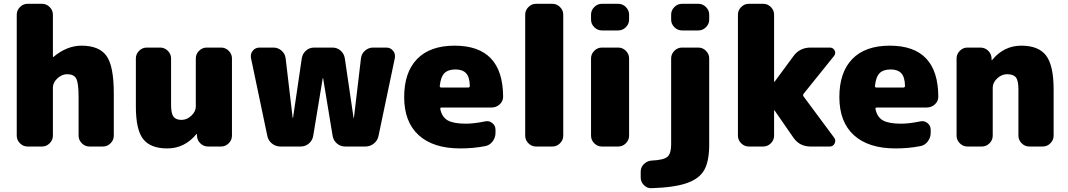

<svg xmlns="http://www.w3.org/2000/svg" viewBox="-20 -770 5615 1009"><path d="M408 -530Q501 -530 539.5 -476.5Q578 -423 578 -280V-57Q578 -34 561 -17Q544 0 521 0H450Q427 0 410 -17Q393 -34 393 -57V-260Q393 -334 380.5 -357Q368 -380 333 -380Q305 -380 281.5 -358Q258 -336 258 -310V-57Q258 -34 241 -17Q224 0 201 0H125Q102 0 85 -17Q68 -34 68 -57V-693Q68 -716 85 -733Q102 -750 125 -750H201Q224 -750 241 -733Q258 -716 258 -693V-471Q258 -470 259 -470Q260 -470 261 -471Q332 -530 408 -530Z M1142 -520Q1165 -520 1182 -503Q1199 -486 1199 -463V-57Q1199 -34 1182 -17Q1165 0 1142 0H1074Q1050 0 1033 -16.5Q1016 -33 1015 -57V-65Q1015 -66 1014 -66Q1012 -66 1012 -65Q950 10 859 10Q771 10 732.5 -39Q694 -88 694 -210V-463Q694 -486 711 -503Q728 -520 751 -520H822Q845 -520 862 -503Q879 -486 879 -463V-220Q879 -174 891.5 -157Q904 -140 934 -140Q962 -140 985.5 -162Q1009 -184 1009 -210V-463Q1009 -486 1026 -503Q1043 -520 1066 -520Z M2010 -520Q2032 -520 2045.5 -503.5Q2059 -487 2055 -465L1969 -55Q1964 -31 1944.5 -15.5Q1925 0 1900 0H1794Q1769 0 1750.5 -16Q1732 -32 1728 -56L1678 -359Q1678 -360 1677 -360Q1676 -360 1676 -359L1626 -56Q1622 -32 1603.5 -16Q1585 0 1560 0H1454Q1429 0 1409.5 -15.5Q1390 -31 1385 -55L1299 -465Q1295 -487 1308.5 -503.5Q1322 -520 1344 -520H1417Q1441 -520 1459.5 -504Q1478 -488 1481 -464L1518 -151Q1518 -150 1519 -150Q1520 -150 1520 -151L1566 -464Q1570 -488 1588 -504Q1606 -520 1631 -520H1727Q1752 -520 1770 -504Q1788 -488 1792 -464L1838 -151Q1838 -150 1839 -150Q1840 -150 1840 -151L1877 -464Q1880 -488 1898.5 -504Q1917 -520 1941 -520Z M2440 -310Q2449 -310 2449 -319Q2448 -365 2429.5 -385Q2411 -405 2374 -405Q2335 -405 2315.5 -385.5Q2296 -366 2291 -318Q2291 -310 2299 -310ZM2369 -530Q2623 -530 2624 -262Q2624 -238 2606 -221.5Q2588 -205 2563 -205H2301Q2292 -205 2294 -196Q2303 -154 2333.5 -137Q2364 -120 2429 -120Q2470 -120 2529 -132Q2550 -137 2567 -123.5Q2584 -110 2584 -88V-72Q2584 -47 2568.5 -26.5Q2553 -6 2529 -2Q2468 10 2399 10Q2257 10 2180.5 -59.5Q2104 -129 2104 -260Q2104 -390 2172 -460Q2240 -530 2369 -530Z M2883 -750Q2906 -750 2923 -733Q2940 -716 2940 -693V-57Q2940 -34 2923 -17Q2906 0 2883 0H2797Q2774 0 2757 -17Q2740 -34 2740 -57V-693Q2740 -716 2757 -733Q2774 -750 2797 -750Z M3229 -520Q3252 -520 3269 -503Q3286 -486 3286 -463V-57Q3286 -34 3269 -17Q3252 0 3229 0H3143Q3120 0 3103 -17Q3086 -34 3086 -57V-463Q3086 -486 3103 -503Q3120 -520 3143 -520ZM3229 -750Q3252 -750 3269 -733Q3286 -716 3286 -693V-667Q3286 -644 3269 -627Q3252 -610 3229 -610H3143Q3120 -610 3103 -627Q3086 -644 3086 -667V-693Q3086 -716 3103 -733Q3120 -750 3143 -750Z M3650 -520Q3673 -520 3690 -503Q3707 -486 3707 -463V-10Q3707 75 3682 121.5Q3657 168 3591.5 191.5Q3526 215 3404 219Q3381 220 3364 203Q3347 186 3347 163V132Q3347 109 3363.5 92.5Q3380 76 3403 74Q3468 71 3487.5 54Q3507 37 3507 -10V-463Q3507 -486 3524 -503Q3541 -520 3564 -520ZM3650 -750Q3673 -750 3690 -733Q3707 -716 3707 -693V-667Q3707 -644 3690 -627Q3673 -610 3650 -610H3564Q3541 -610 3524 -627Q3507 -644 3507 -667V-693Q3507 -716 3524 -733Q3541 -750 3564 -750Z M4203 -263 4364 -46Q4374 -32 4366 -16Q4358 0 4341 0H4240Q4182 0 4150 -46L4051 -189Q4051 -190 4049 -190Q4048 -190 4048 -189V-57Q4048 -34 4031 -17Q4014 0 3991 0H3915Q3892 0 3875 -17Q3858 -34 3858 -57V-693Q3858 -716 3875 -733Q3892 -750 3915 -750H3991Q4014 -750 4031 -733Q4048 -716 4048 -693V-341Q4048 -340 4049 -340L4051 -341L4149 -474Q4182 -520 4240 -520H4341Q4358 -520 4366 -505Q4374 -490 4363 -476L4203 -277Q4198 -270 4203 -263Z M4727 -310Q4736 -310 4736 -319Q4735 -365 4716.5 -385Q4698 -405 4661 -405Q4622 -405 4602.5 -385.5Q4583 -366 4578 -318Q4578 -310 4586 -310ZM4656 -530Q4910 -530 4911 -262Q4911 -238 4893 -221.5Q4875 -205 4850 -205H4588Q4579 -205 4581 -196Q4590 -154 4620.5 -137Q4651 -120 4716 -120Q4757 -120 4816 -132Q4837 -137 4854 -123.5Q4871 -110 4871 -88V-72Q4871 -47 4855.5 -26.5Q4840 -6 4816 -2Q4755 10 4686 10Q4544 10 4467.5 -59.5Q4391 -129 4391 -260Q4391 -390 4459 -460Q4527 -530 4656 -530Z M5517 -300V-57Q5517 -34 5500 -17Q5483 0 5460 0H5389Q5366 0 5349 -17Q5332 -34 5332 -57V-300Q5332 -346 5319 -363Q5306 -380 5272 -380Q5244 -380 5220.5 -358Q5197 -336 5197 -310V-57Q5197 -34 5180 -17Q5163 0 5140 0H5064Q5041 0 5024 -17Q5007 -34 5007 -57V-463Q5007 -486 5024 -503Q5041 -520 5064 -520H5132Q5156 -520 5173 -503.5Q5190 -487 5191 -463V-455Q5191 -454 5192 -454Q5194 -454 5194 -455Q5256 -530 5347 -530Q5438 -530 5477.5 -478Q5517 -426 5517 -300Z"/></svg>

Font: Rounded Mplus 1c Black
Style: Regular
Weight: 900
Version: Version 1.059.20150529